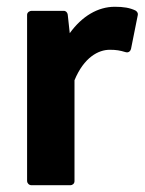

<svg xmlns="http://www.w3.org/2000/svg" viewBox="-20 -535 427 567"><path d="M60 0C60 5 65 12 73 12H188C193 12 200 8 200 0V-298C228 -366 271 -388 304 -388C324 -388 334 -386 351 -381C361 -378 366 -386 367 -391L387 -491C388 -496 385 -501 380 -504C363 -512 345 -515 319 -515C269 -515 222 -487 186 -437L180 -492C179 -498 175 -503 168 -503H73C68 -503 60 -499 60 -491Z"/></svg>

Font: Falling Sky
Style: Bd
Weight: 700
Designer: Paul D. Hunt
Foundry: Adobe Systems Incorporated
Version: Version 1.02